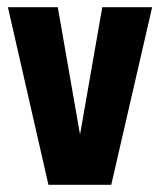

<svg xmlns="http://www.w3.org/2000/svg" viewBox="-20 -515 445 535"><path d="M141 -495 203 -140 265 -495H404L290 0H115L2 -495Z"/></svg>

Font: Teko Semibold
Style: Regular
Weight: 600
Designer: Manushi Parikh, Jonny Pinhorn
Foundry: Indian Type Foundry
Version: Version 1.105;PS 1.0;hotconv 1.0.78;makeotf.lib2.5.61930; tt